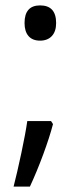

<svg xmlns="http://www.w3.org/2000/svg" viewBox="-20 -569 306 718"><path d="M170.9 -116.2 178.2 -105Q165.5 -56.2 141.6 8.5Q117.7 73.2 91.8 128.9H30.8Q43.9 78.1 59.8 3.4Q75.7 -71.3 82 -116.2ZM71.8 -482.9Q71.8 -548.8 129.9 -548.8Q189.9 -548.8 189.9 -482.9Q189.9 -451.2 173.8 -434.1Q157.7 -417 129.9 -417Q101.6 -417 86.7 -434.1Q71.8 -451.2 71.8 -482.9Z"/></svg>

Font: f0_46894 
Style: Regular
Weight: 400
Foundry: Ascender Corporation
Version: Version 1.10